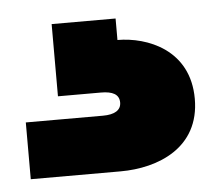

<svg xmlns="http://www.w3.org/2000/svg" viewBox="-33 -42 394 347"><g transform="rotate(-5 164.0 131.0)"><path d="M188 -7H72V124H150C171 124 183 130 183 145C183 159 171 166 150 166H10V269H173C241 269 318 239 318 150C318 61 242 32 188 32Z"/></g></svg>

Font: Poppins STUK1
Style: Regular
Weight: 400
Designer: Jonny Pinhorn (original), Sammy Jo Hughes (modified version)
Foundry: Type Mafia
Version: Version 1.002;hotconv 1.0.109;makeotfexe 2.5.65596